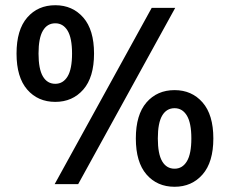

<svg xmlns="http://www.w3.org/2000/svg" viewBox="-20 -705 880 735"><path d="M191.7 -315Q125 -315 84.2 -362.1Q43.3 -409.2 43.3 -500Q43.3 -590.8 84.2 -637.9Q125 -685 191.7 -685Q257.5 -685 298.8 -637.9Q340 -590.8 340 -500Q340 -409.2 298.8 -362.1Q257.5 -315 191.7 -315ZM189.2 0 560.8 -675H650.8L279.2 0ZM191.7 -384.2Q221.7 -384.2 238.8 -412.5Q255.8 -440.8 255.8 -500Q255.8 -559.2 238.8 -587.5Q221.7 -615.8 191.7 -615.8Q160.8 -615.8 144.2 -587.5Q127.5 -559.2 127.5 -500Q127.5 -440.8 144.2 -412.5Q160.8 -384.2 191.7 -384.2ZM648.3 10Q581.7 10 540.8 -37.1Q500 -84.2 500 -175Q500 -265.8 540.8 -312.9Q581.7 -360 648.3 -360Q714.2 -360 755.4 -312.9Q796.7 -265.8 796.7 -175Q796.7 -84.2 755.4 -37.1Q714.2 10 648.3 10ZM648.3 -59.2Q678.3 -59.2 695.4 -87.5Q712.5 -115.8 712.5 -175Q712.5 -234.2 695.4 -262.5Q678.3 -290.8 648.3 -290.8Q617.5 -290.8 600.8 -262.5Q584.2 -234.2 584.2 -175Q584.2 -115.8 600.8 -87.5Q617.5 -59.2 648.3 -59.2Z"/></svg>

Font: Funnel Sans Medium
Style: Regular
Weight: 500
Version: Version 1.000; Beta; Release 5; Build 24; ttfautohint (v1.8.